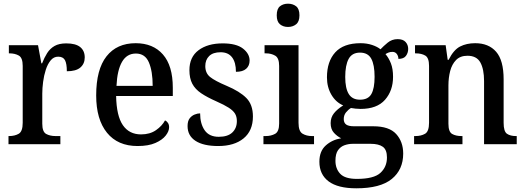

<svg xmlns="http://www.w3.org/2000/svg" viewBox="-20 -781 2844 1040"><path d="M26 0V-44H29Q60 -44 81.5 -56.5Q103 -69 103 -116V-424Q103 -468 82 -480Q61 -492 31 -492H28V-536H186L204 -438H208Q220 -469 235.5 -493.5Q251 -518 275.5 -532Q300 -546 339 -546Q390 -546 414.5 -526Q439 -506 439 -470Q439 -436 415.5 -415.5Q392 -395 342 -395Q342 -436 332 -455Q322 -474 295 -474Q271 -474 254.5 -454Q238 -434 228 -403Q218 -372 213.5 -337.5Q209 -303 209 -274V-111Q209 -67 230 -55.5Q251 -44 281 -44H307V0Z M725 10Q618 10 559.5 -62Q501 -134 501 -264Q501 -405 557 -476Q613 -547 715 -547Q809 -547 862.5 -486Q916 -425 916 -306V-261H609Q611 -153 645.5 -103Q680 -53 744 -53Q792 -53 825 -76Q858 -99 874 -129Q883 -125 889.5 -115.5Q896 -106 896 -92Q896 -70 877.5 -46.5Q859 -23 821.5 -6.5Q784 10 725 10ZM807 -316Q807 -395 786.5 -443Q766 -491 716 -491Q667 -491 641 -446Q615 -401 611 -316Z M1162 10Q1082 10 1039 -18Q996 -46 996 -98Q996 -125 1007 -139.5Q1018 -154 1034 -160.5Q1050 -167 1064 -167Q1064 -111 1088.5 -75.5Q1113 -40 1165 -40Q1214 -40 1238.5 -63.5Q1263 -87 1263 -125Q1263 -149 1253 -165.5Q1243 -182 1219 -197.5Q1195 -213 1152 -232Q1102 -254 1069.5 -276Q1037 -298 1021.5 -327.5Q1006 -357 1006 -401Q1006 -472 1055.5 -509Q1105 -546 1186 -546Q1260 -546 1296 -518Q1332 -490 1332 -453Q1332 -425 1313.5 -408.5Q1295 -392 1258 -392Q1258 -443 1237 -470.5Q1216 -498 1175 -498Q1134 -498 1113 -477.5Q1092 -457 1092 -423Q1092 -385 1118 -364Q1144 -343 1208 -316Q1279 -286 1314.5 -250Q1350 -214 1350 -150Q1350 -73 1299.5 -31.5Q1249 10 1162 10Z M1540 -635Q1514 -635 1496.5 -649.5Q1479 -664 1479 -698Q1479 -733 1496.5 -747Q1514 -761 1540 -761Q1566 -761 1584 -747Q1602 -733 1602 -698Q1602 -664 1584 -649.5Q1566 -635 1540 -635ZM1407 0V-44H1419Q1448 -44 1470 -56Q1492 -68 1492 -112V-424Q1492 -467 1470.5 -479.5Q1449 -492 1421 -492H1413V-536H1597V-116Q1597 -70 1618.5 -57Q1640 -44 1670 -44H1681V0Z M1910 239Q1810 239 1760 201.5Q1710 164 1710 95Q1710 38 1744.5 7Q1779 -24 1828 -32Q1807 -42 1789 -61.5Q1771 -81 1771 -114Q1771 -145 1789 -167.5Q1807 -190 1839 -210Q1799 -227 1775 -268Q1751 -309 1751 -362Q1751 -448 1796 -497.5Q1841 -547 1933 -547Q1967 -547 1995.5 -537.5Q2024 -528 2041 -514Q2057 -531 2080 -550Q2103 -569 2134 -569Q2163 -569 2177 -553.5Q2191 -538 2191 -516Q2191 -495 2179 -478.5Q2167 -462 2138 -462Q2138 -477 2129.5 -488.5Q2121 -500 2106 -500Q2094 -500 2085 -496.5Q2076 -493 2068 -488Q2086 -467 2097.5 -437.5Q2109 -408 2109 -365Q2109 -290 2065.5 -240.5Q2022 -191 1933 -191Q1922 -191 1906 -192.5Q1890 -194 1881 -196Q1866 -187 1854 -172Q1842 -157 1842 -136Q1842 -116 1855 -106.5Q1868 -97 1898 -97H2002Q2088 -97 2126 -55Q2164 -13 2164 51Q2164 138 2102 188.5Q2040 239 1910 239ZM1930 -241Q1974 -241 1991.5 -271.5Q2009 -302 2009 -365Q2009 -430 1991 -463Q1973 -496 1930 -496Q1887 -496 1868.5 -462Q1850 -428 1850 -364Q1850 -303 1869 -272Q1888 -241 1930 -241ZM1913 188Q2005 188 2040.5 155.5Q2076 123 2076 72Q2076 30 2053.5 14Q2031 -2 1988 -2H1891Q1868 -2 1846.5 5.5Q1825 13 1811 32.5Q1797 52 1797 90Q1797 133 1823 160.5Q1849 188 1913 188Z M2223 0V-44H2230Q2261 -44 2282.5 -56.5Q2304 -69 2304 -116V-424Q2304 -468 2283.5 -480Q2263 -492 2232 -492H2228V-536H2394L2405 -457H2410Q2437 -511 2472 -529Q2507 -547 2554 -547Q2627 -547 2667.5 -500.5Q2708 -454 2708 -351V-116Q2708 -69 2726 -56.5Q2744 -44 2775 -44H2779V0H2602V-342Q2602 -406 2582 -442.5Q2562 -479 2512 -479Q2473 -479 2450.5 -456Q2428 -433 2418.5 -396.5Q2409 -360 2409 -318V-111Q2409 -67 2429 -55.5Q2449 -44 2480 -44H2485V0Z"/></svg>

Font: Noto Serif Thai SemiCondensed Medium
Style: Regular
Weight: 500
Width: 4
Designer: Monotype Design Team
Foundry: Monotype Imaging Inc.
Version: Version 2.002; ttfautohint (v1.8.4.7-5d5b)